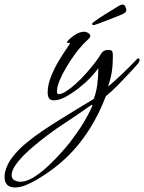

<svg xmlns="http://www.w3.org/2000/svg" viewBox="-166 -439 632 842"><path d="M-100 383Q-146 383 -146 337Q-146 332 -145.5 327Q-145 322 -144 317Q-136 281 -110 248Q-84 215 -49 186.5Q-14 158 22.5 133.5Q59 109 88 91Q105 80 131.5 64Q158 48 188 29.5Q218 11 245 -5Q256 -33 260.5 -67.5Q265 -102 265 -132V-140Q253 -122 230 -98Q207 -74 178 -51.5Q149 -29 121 -14Q93 1 70 1Q54 1 48.5 -9Q43 -19 43 -32Q43 -67 58 -104Q73 -141 92 -172.5Q111 -204 126 -225.5Q141 -247 141 -250Q141 -251 139 -251Q135 -251 130.5 -251Q126 -251 129 -257Q143 -274 164 -287Q185 -300 204 -300Q211 -300 220.5 -294.5Q230 -289 230 -281Q230 -276 224 -270Q217 -263 207.5 -254Q198 -245 182 -226Q173 -216 157 -193.5Q141 -171 124 -142.5Q107 -114 95.5 -86.5Q84 -59 84 -39Q84 -36 84.5 -32.5Q85 -29 89 -26Q103 -25 124 -38.5Q145 -52 168.5 -73.5Q192 -95 213.5 -119.5Q235 -144 251.5 -165.5Q268 -187 275 -200Q286 -220 308 -220Q324 -220 326.5 -213Q329 -206 329 -194Q329 -155 324.5 -125.5Q320 -96 308 -59Q372 -114 430 -175Q431 -177 434.5 -180Q438 -183 440 -183Q446 -183 446 -177Q446 -169 440 -161Q431 -150 420.5 -139Q410 -128 400 -117Q376 -91 351 -65.5Q326 -40 298 -17Q252 104 177.5 195.5Q103 287 -10 352Q-29 363 -53 373Q-77 383 -100 383ZM-77 358Q-50 358 -18.5 338.5Q13 319 44 290Q75 261 100.5 232.5Q126 204 141 185Q158 162 174 139.5Q190 117 204 93Q225 58 239 25Q240 22 237.5 21.5Q235 21 235 21Q204 43 172.5 64.5Q141 86 109 107Q93 117 66 136.5Q39 156 8 180.5Q-23 205 -51 231.5Q-79 258 -97 283.5Q-115 309 -115 329Q-115 345 -102.5 351.5Q-90 358 -77 358ZM245 -329Q238 -329 238 -334Q238 -336 240 -338Q242 -340 243 -341Q265 -358 294.5 -376Q324 -394 345 -407Q357 -415 363 -417Q369 -419 373 -419Q379 -419 383.5 -410.5Q388 -402 388 -397Q388 -390 385 -386Q382 -382 377 -380Q370 -376 350 -368Q330 -360 307 -351Q284 -342 266 -335.5Q248 -329 245 -329Z"/></svg>

Font: Hurricane
Style: Regular
Weight: 400
Designer: Robert E. Leuschke
Foundry: Robert E. Leuschke
Version: Version 1.010; ttfautohint (v1.8.3)